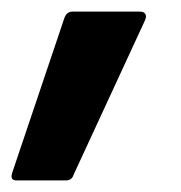

<svg xmlns="http://www.w3.org/2000/svg" viewBox="-53 -167 312 331"><path d="M-25 144Q-36 144 -32 131L58 -136Q62 -147 72 -147H188Q195 -147 197.5 -143Q200 -139 197 -132L74 134Q71 144 61 144Z"/></svg>

Font: Sofia Sans Condensed ExtraBold
Style: Italic
Weight: 800
Italic angle: -9°
Version: Version 4.100